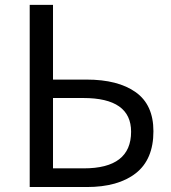

<svg xmlns="http://www.w3.org/2000/svg" viewBox="-20 -753 687 773"><path d="M99.6 0V-733.4H193.4V-432.6H328.1Q455.1 -432.6 526.4 -381.8Q597.7 -331.1 597.7 -224.6Q597.7 -111.3 526.9 -55.7Q456.1 0 329.1 0ZM193.4 -75.2H317.4Q507.8 -75.2 507.8 -222.7Q507.8 -358.4 315.4 -358.4H193.4Z"/></svg>

Font: irohakakuC Regular
Style: Regular
Weight: 400
Designer: [Source Han Sans]
Ryoko NISHIZUKA Ë•øÂ°öÊ∂ºÂ≠ê (kana & ideographs); Paul D. Hunt (Latin, Greek & Cyrillic); Wenlong ZHAN
Version: Version 1.001.20160904